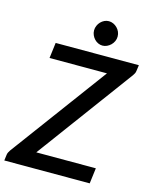

<svg xmlns="http://www.w3.org/2000/svg" viewBox="-149 -1004 864 1090"><g transform="rotate(15 283.0 -459.0)"><path d="M577 -684.5Q576 -676.5 572.5 -669.8Q569 -663 564 -656L147.5 -91.5H497.5L486 0H-16L-11.5 -35Q-10.5 -43 -7 -49.5Q-3.5 -56 1 -63L419 -628.5H81.5L93 -720H582ZM423.5 -845.5Q423.5 -831 417.5 -818Q411.5 -805 401.5 -795.2Q391.5 -785.5 379 -779.8Q366.5 -774 353 -774Q339.5 -774 327.2 -779.8Q315 -785.5 305.8 -795.2Q296.5 -805 290.8 -818Q285 -831 285 -845.5Q285 -860 290.8 -873.2Q296.5 -886.5 306 -896.2Q315.5 -906 327.8 -911.8Q340 -917.5 353.5 -917.5Q367 -917.5 379.8 -911.8Q392.5 -906 402.2 -896.2Q412 -886.5 417.8 -873.5Q423.5 -860.5 423.5 -845.5Z"/></g></svg>

Font: Lato SemiBold
Style: Italic
Weight: 600
Italic angle: -7°
Designer: Lukasz Dziedzic with Adam Twardoch and Botio Nikoltchev
Foundry: tyPoland Lukasz Dziedzic
Version: Version 2.015; 2015-08-06; http://www.latofonts.com/